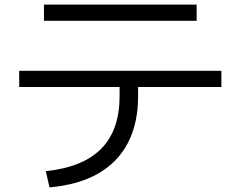

<svg xmlns="http://www.w3.org/2000/svg" viewBox="-20 -765 1040 830"><path d="M178 -25Q339 -42 418 -122.5Q497 -203 497 -349V-389H63V-459H937V-389H577V-349Q577 -232 533 -147.5Q489 -63 404 -14.5Q319 34 194 45ZM170 -675V-745H830V-675Z"/></svg>

Font: M PLUS 2
Style: Regular
Weight: 400
Designer: Coji Morishita
Foundry: UNDERFOREST DESIGN
Version: Version 1.001